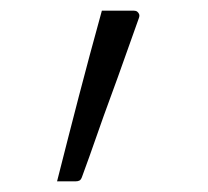

<svg xmlns="http://www.w3.org/2000/svg" viewBox="-20 -120 390 360"><path d="M122 220Q114 220 105 220Q96 220 87 220Q98 177 108 137.5Q118 98 128 60Q138 22 148.5 -17.5Q159 -57 171 -100Q183 -100 193 -100Q203 -100 212.5 -100Q222 -100 231 -100Q235 -100 237.5 -98Q240 -96 241 -93Q242 -90 240 -85Q227 -49 214 -12Q201 25 187.5 61.5Q174 98 161 135.5Q148 173 134 211Q132 217 129 218.5Q126 220 122 220Z"/></svg>

Font: Recursive Light
Style: Regular
Weight: 300
Version: Version 1.085